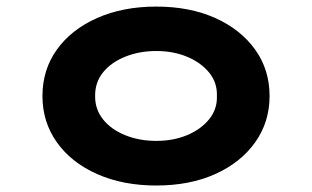

<svg xmlns="http://www.w3.org/2000/svg" viewBox="-20 -562 962 592"><path d="M461.8 10Q359.1 10 279.5 -25.3Q199.9 -60.6 155.4 -123.1Q110.9 -185.7 110.9 -265.9Q110.9 -347 155.4 -409.1Q199.9 -471.2 279.5 -506.5Q359.1 -541.7 461.8 -541.7Q565.1 -541.7 643.6 -506.5Q722.2 -471.2 766.7 -409.1Q811.2 -347 811.2 -265.9Q811.2 -185.7 766.7 -123.1Q722.2 -60.6 643.6 -25.3Q565.1 10 461.8 10ZM461.8 -127.6Q514.3 -127.6 556.6 -145.2Q598.9 -162.7 624.6 -194Q650.2 -225.4 648.8 -265.9Q650.2 -307.4 624.6 -338.5Q598.9 -369.6 556.6 -387.1Q514.3 -404.7 461.8 -404.7Q409.3 -404.7 365.9 -387.1Q322.5 -369.6 297.7 -338.8Q272.8 -308 273.3 -265.9Q272.8 -225.4 297.7 -194Q322.5 -162.7 365.9 -145.2Q409.3 -127.6 461.8 -127.6Z"/></svg>

Font: Lexend Tera
Style: Regular
Weight: 400
Designer: Bonnie Shaver-Troup, Thomas Jockin
Foundry: Lexend
Version: Version 1.007